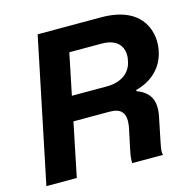

<svg xmlns="http://www.w3.org/2000/svg" viewBox="-107 -834 934 940"><g transform="rotate(-15 360.5 -364.5)"><path d="M292 -604H455C562 -604 569 -529 558 -487C547 -430 498 -395 427 -395H249ZM168 0 224 -272H407C462 -272 494 -249 478 -169L456 -65C450 -37 448 -16 449 0H605C601 -15 602 -27 611 -70L635 -188C650 -263 628 -310 560 -335L561 -341C644 -362 700 -418 716 -495C735 -577 709 -729 486 -729H165L14 0Z"/></g></svg>

Font: Mona Sans
Style: Bold Italic
Weight: 700
Italic angle: -11.7°
Designer: Deni Anggara
Foundry: GitHub
Version: Version 2.000;Glyphs 3.2.3 (3260)